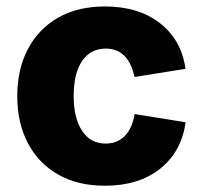

<svg xmlns="http://www.w3.org/2000/svg" viewBox="-20 -573 636 603"><path d="M309.6 10.3Q223.6 10.3 162.1 -25.1Q100.6 -60.5 67.4 -123.8Q34.2 -187 34.2 -271Q34.2 -355 67.4 -418.5Q100.6 -481.9 162.1 -517.3Q223.6 -552.7 309.6 -552.7Q415.5 -552.7 482.9 -499.8Q550.3 -446.8 562.5 -356.9L402.3 -331.1Q394 -373.5 371.3 -397Q348.6 -420.4 312 -420.4Q264.2 -420.4 237.8 -381.3Q211.4 -342.3 211.4 -272Q211.4 -202.1 237.8 -162.1Q264.2 -122.1 312 -122.1Q348.6 -122.1 372.1 -146.2Q395.5 -170.4 402.8 -214.8L563 -189Q550.3 -97.2 483.4 -43.5Q416.5 10.3 309.6 10.3Z"/></svg>

Font: Inter Extra Bold
Style: Regular
Weight: 800
Designer: Rasmus Andersson
Foundry: rsms
Version: Version 4.000;git-3c8e0fc